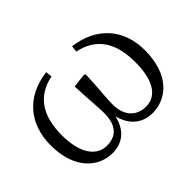

<svg xmlns="http://www.w3.org/2000/svg" viewBox="-104 -755 996 996"><g transform="rotate(-45 394.0 -256.5)"><path d="M485 -492C611 -466 663 -375 663 -237C663 -85 604 -34 540 -34C473 -34 424 -77 424 -167C424 -209 434 -296 436 -374L428 -379L351 -370C354 -280 362 -209 362 -165C362 -76 323 -34 252 -34C184 -34 125 -95 125 -238C125 -375 177 -466 303 -492L299 -527C138 -507 47 -398 47 -242C47 -64 147 14 246 14C317 14 372 -25 391 -111C412 -28 468 14 540 14C640 14 742 -62 742 -246C742 -399 649 -507 489 -527Z"/></g></svg>

Font: Noto Serif CJK JP
Style: Regular
Weight: 400
Designer: Ryoko NISHIZUKA 西塚涼子 (kana & ideographs); Frank Grießhammer (Latin, Greek & Cyrillic); Wenlong ZHANG 张文龙 (bopomofo); San
Foundry: Adobe Systems Incorporated
Version: Version 1.000;PS 1;hotconv 16.6.53;makeotf.lib2.5.65590